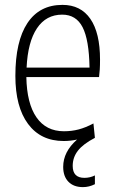

<svg xmlns="http://www.w3.org/2000/svg" viewBox="-20 -569 469 787"><path d="M241 9Q147 9 95 -61Q43 -131 43 -258Q43 -400 92.5 -474.5Q142 -549 236 -549Q311 -549 350.5 -491.5Q390 -434 390 -325Q390 -300 389 -284.5Q388 -269 386 -253H88Q90 -145 129.5 -88Q169 -31 242 -31Q274 -31 302.5 -38.5Q331 -46 363 -63L369 -4Q321 21 299.5 48.5Q278 76 278 111Q278 160 326 160Q349 160 369 150V186Q345 198 320 198Q282 198 260.5 176Q239 154 239 115Q239 53 296 3Q269 9 241 9ZM235 -509Q169 -509 131.5 -453Q94 -397 89 -292H347Q345 -406 318.5 -457.5Q292 -509 235 -509Z"/></svg>

Font: Encode Sans Compressed
Style: ExtraLight
Weight: 200
Designer: Pablo Impallari, Andres Torresi
Foundry: Pablo Impallari, Andres Torresi
Version: Version 1.000; ttfautohint (v1.00) -l 8 -r 50 -G 200 -x 14 -